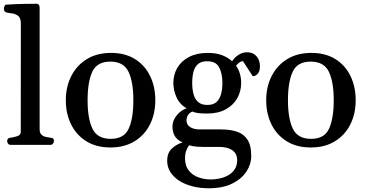

<svg xmlns="http://www.w3.org/2000/svg" viewBox="-20 -780 1973 1034"><path d="M36.6 0Q28.3 0 23.4 -6.3Q18.6 -12.7 18.6 -20Q18.6 -36.1 34.7 -38.1Q52.7 -40 72.3 -46.4Q91.8 -52.7 91.8 -68.4L92.3 -652.8Q92.3 -683.1 77.9 -694.3Q63.5 -705.6 44.9 -707.8Q26.4 -710 12.7 -713.4Q7.8 -715.8 4.4 -719.7Q1 -723.6 1 -732.9Q1 -738.8 3.9 -746.6Q6.8 -754.4 12.7 -754.9Q65.4 -758.3 110.6 -759Q155.8 -759.8 178.7 -759.8Q182.6 -759.8 187.5 -755.9Q192.4 -752 193.4 -740.2V-84.5Q193.4 -64 203.4 -54.7Q213.4 -45.4 227.3 -42.5Q241.2 -39.6 252.9 -38.1Q263.2 -37.1 266.8 -33.7Q270.5 -30.3 270.5 -21Q270.5 -13.2 265.4 -6.6Q260.3 0 252 0Z M334.5 -240.2Q334.5 -313 364 -370.8Q393.6 -428.7 448 -461.9Q502.4 -495.1 578.1 -495.1Q653.3 -495.1 706.8 -461.9Q760.3 -428.7 788.3 -370.8Q816.4 -313 816.4 -240.2Q816.4 -167.5 787.6 -109.9Q758.8 -52.2 704.3 -19Q649.9 14.2 574.7 14.2Q499 14.2 445.3 -19Q391.6 -52.2 363 -109.9Q334.5 -167.5 334.5 -240.2ZM451.7 -240.2Q451.7 -142.1 477.8 -87.2Q503.9 -32.2 576.2 -32.2Q647.9 -32.2 673.1 -87.2Q698.2 -142.1 698.2 -240.2Q698.2 -338.4 672.1 -393.3Q646 -448.2 574.2 -448.2Q502 -448.2 476.8 -393.1Q451.7 -337.9 451.7 -240.2Z M1104 233.9Q1056.2 233.9 1015.4 223.1Q974.6 212.4 944.3 192.9Q914.1 173.3 897.2 146.2Q880.4 119.1 880.4 86.4Q880.4 42.5 906.2 19.3Q932.1 -3.9 963.4 -13.2Q933.1 -26.4 920.9 -48.1Q908.7 -69.8 908.7 -98.6Q908.7 -130.4 931.9 -158.9Q955.1 -187.5 984.9 -196.3Q946.8 -218.8 930.2 -256.8Q913.6 -294.9 913.6 -333Q913.6 -378.4 935.3 -415.3Q957 -452.1 998.8 -473.6Q1040.5 -495.1 1099.6 -495.1Q1142.6 -495.1 1174.8 -483.2Q1207 -471.2 1230 -450.2Q1243.2 -470.7 1264.4 -484.6Q1285.6 -498.5 1310.5 -498.5Q1342.3 -498.5 1361.1 -477.5Q1379.9 -456.5 1379.9 -422.4Q1379.9 -397.5 1368.4 -383.5Q1356.9 -369.6 1341.3 -369.6L1288.1 -451.2Q1277.3 -449.2 1269.5 -443.8Q1261.7 -438.5 1251 -426.3Q1278.8 -386.7 1278.8 -333Q1278.8 -288.6 1257.6 -251Q1236.3 -213.4 1195.3 -190.9Q1154.3 -168.5 1094.7 -168.5Q1069.8 -168.5 1049.8 -170.7Q1029.8 -172.9 1016.1 -179.2Q999.5 -172.4 991.9 -159.4Q984.4 -146.5 984.4 -132.3Q984.4 -107.9 1004.2 -95.5Q1023.9 -83 1054.2 -83H1169.4Q1221.2 -83 1257.8 -70.3Q1294.4 -57.6 1314 -25.9Q1333.5 5.9 1333 62Q1333 103.5 1307.6 143.1Q1282.2 182.6 1231.4 208.3Q1180.7 233.9 1104 233.9ZM1114.7 186.5Q1136.2 186.5 1160.9 181.6Q1185.5 176.8 1207.5 164.8Q1229.5 152.8 1243.4 132.6Q1257.3 112.3 1257.3 82Q1257.3 57.6 1244.6 41.7Q1231.9 25.9 1210 18.6Q1188 11.2 1159.7 11.2H1071.3Q1053.7 11.2 1040 10Q1026.4 8.8 1016.1 6.6Q1005.9 4.4 998.5 2Q990.7 12.7 983.6 29.3Q976.6 45.9 976.6 73.7Q976.6 113.8 997.1 138.9Q1017.6 164.1 1049.3 175.3Q1081.1 186.5 1114.7 186.5ZM1096.7 -214.8Q1128.9 -214.8 1146.5 -231.2Q1164.1 -247.6 1170.9 -274.7Q1177.7 -301.8 1177.7 -334Q1177.7 -382.8 1160.6 -416.5Q1143.6 -450.2 1095.2 -450.2Q1063.5 -450.2 1045.9 -434.6Q1028.3 -418.9 1021.7 -392.6Q1015.1 -366.2 1015.1 -333Q1015.1 -301.3 1022 -274.2Q1028.8 -247.1 1046.6 -231Q1064.5 -214.8 1096.7 -214.8Z M1413.6 -240.2Q1413.6 -313 1443.1 -370.8Q1472.7 -428.7 1527.1 -461.9Q1581.5 -495.1 1657.2 -495.1Q1732.4 -495.1 1785.9 -461.9Q1839.4 -428.7 1867.4 -370.8Q1895.5 -313 1895.5 -240.2Q1895.5 -167.5 1866.7 -109.9Q1837.9 -52.2 1783.4 -19Q1729 14.2 1653.8 14.2Q1578.1 14.2 1524.4 -19Q1470.7 -52.2 1442.1 -109.9Q1413.6 -167.5 1413.6 -240.2ZM1530.8 -240.2Q1530.8 -142.1 1556.9 -87.2Q1583 -32.2 1655.3 -32.2Q1727.1 -32.2 1752.2 -87.2Q1777.3 -142.1 1777.3 -240.2Q1777.3 -338.4 1751.2 -393.3Q1725.1 -448.2 1653.3 -448.2Q1581.1 -448.2 1555.9 -393.1Q1530.8 -337.9 1530.8 -240.2Z"/></svg>

Font: Gelasio Medium
Style: Regular
Weight: 500
Designer: Eben Sorkin
Foundry: Eben Sorkin
Version: Version 1.008